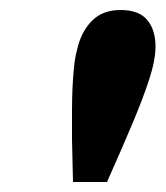

<svg xmlns="http://www.w3.org/2000/svg" viewBox="-20 -738 331 384"><path d="M221 -718Q258 -718 274.5 -698Q291 -678 291 -645Q291 -618 278.5 -579.5Q266 -541 244.5 -490Q223 -439 194 -374H126L124 -460Q124 -489 124 -514.5Q124 -540 125 -562Q126 -584 128 -603.5Q130 -623 134 -638Q142 -674 163.5 -696Q185 -718 221 -718Z"/></svg>

Font: Source Serif 4 Black
Style: Italic
Weight: 900
Italic angle: -12°
Designer: Frank Grießhammer
Foundry: Adobe Systems Incorporated
Version: Version 4.004;hotconv 1.0.116;makeotfexe 2.5.65601